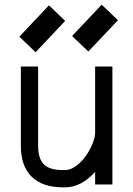

<svg xmlns="http://www.w3.org/2000/svg" viewBox="-20 -782 565 814"><path d="M130.9 -560.5 62 -626.5 187.5 -759.3 256.3 -693.4ZM354.5 -563.5 285.6 -629.4 411.1 -762.2 480 -696.3ZM383.3 -500H456.5V0H383.3V-53.2Q323.7 12.2 256.3 12.2H246.1Q160.2 12.2 114.3 -32.7Q68.4 -77.6 68.4 -164.6V-500H141.6V-164.6Q141.6 -110.4 165.5 -85.7Q189.5 -61 246.1 -61H256.3Q278.8 -61 302.7 -78.6Q326.7 -96.2 344 -121.1Q361.3 -146 372.3 -172.9Q383.3 -199.7 383.3 -218.3Z"/></svg>

Font: Anka/Coder Condensed
Style: Regular
Weight: 400
Width: 4
Monospace: yes
Version: Version 1.100